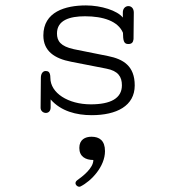

<svg xmlns="http://www.w3.org/2000/svg" viewBox="-20 -417 645 709"><path d="M317.9 87.9C294.9 87.9 272.9 98.1 272.9 129.4C272.9 161.1 295.9 173.8 324.7 173.8C324.7 204.1 285.6 233.9 264.6 249C260.7 252 258.8 255.9 258.8 259.3C258.8 266.1 265.6 272.5 272.5 272.5C273.9 272.5 275.9 272.5 277.3 271.5C317.4 251.5 367.7 197.8 367.7 141.1C367.7 102.1 347.2 87.9 317.9 87.9ZM297.4 -397C221.2 -397 140.1 -373.5 140.1 -286.1C140.1 -228.5 181.2 -200.7 242.7 -189L372.6 -163.6C416.5 -155.3 430.2 -133.3 430.2 -102.1C430.2 -53.7 388.2 -31.7 315.4 -31.7C231.4 -31.7 166 -73.7 166 -129.4C166 -152.3 157.2 -154.8 148.4 -154.8C140.1 -154.8 130.9 -147.5 130.9 -129.4L129.9 -19C129.9 -7.3 139.6 0 149.4 0C158.2 0 167 -5.9 167 -20.5V-49.8C205.1 -6.3 262.2 8.3 318.4 8.3C410.6 8.3 477.5 -25.9 477.5 -101.6C477.5 -173.3 435.5 -198.7 378.9 -210L252.4 -235.4C203.6 -246.1 190.4 -265.6 190.4 -293.5C190.4 -342.3 236.8 -356.9 293.9 -356.9C361.3 -356.9 416 -338.9 434.1 -295.9C434.6 -268.1 436.5 -254.4 453.6 -254.4C466.8 -254.4 471.7 -260.7 473.1 -272.5L474.1 -370.6C474.1 -386.7 464.4 -394.5 454.1 -394.5C443.8 -394.5 433.1 -386.2 433.6 -370.1V-352.1C413.6 -377.9 353.5 -397 297.4 -397Z"/></svg>

Font: Cutive Mono
Style: Regular
Weight: 400
Monospace: yes
Designer: Vernon Adams
Foundry: Vernon Adams
Version: Version 1.002